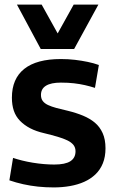

<svg xmlns="http://www.w3.org/2000/svg" viewBox="-20 -809 509 839"><path d="M21 -21 37 -119Q55 -113 77 -107.5Q99 -102 123.5 -98Q148 -94 172 -92Q196 -90 217 -90Q265 -90 287.5 -104.5Q310 -119 310 -148Q310 -164 301 -175.5Q292 -187 274.5 -195.5Q257 -204 231.5 -211.5Q206 -219 173 -227Q138 -235 112 -248.5Q86 -262 67.5 -281Q49 -300 40.5 -325Q32 -350 32 -382Q32 -465 86 -508Q140 -551 246 -551Q279 -551 308 -547.5Q337 -544 363.5 -538.5Q390 -533 412 -525L395 -425Q373 -432 351 -437Q329 -442 303.5 -445Q278 -448 246 -448Q203 -448 181 -434.5Q159 -421 159 -394Q159 -378 167 -367.5Q175 -357 190 -350Q205 -343 227 -337Q249 -331 276 -325Q313 -316 343 -303.5Q373 -291 394.5 -273Q416 -255 428.5 -227.5Q441 -200 441 -161Q441 -124 429.5 -95.5Q418 -67 397 -47Q376 -27 348 -14.5Q320 -2 286 4Q252 10 215 10Q179 10 146 6.5Q113 3 81.5 -4Q50 -11 21 -21ZM410 -789 304 -595H158L54 -789H162L232 -663L302 -789Z"/></svg>

Font: Georama ExtraCondensed Thin SemiBold
Style: Regular
Weight: 600
Version: Version 1.001